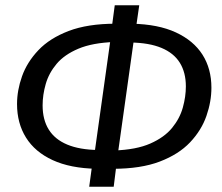

<svg xmlns="http://www.w3.org/2000/svg" viewBox="-20 -709 844 729"><path d="M475.5 -547.6 480.7 -619Q580.6 -617 647.6 -586Q714.6 -555 748.7 -501.6Q782.7 -448.1 782.7 -376Q782.7 -323 763.7 -268.6Q744.7 -214.1 701.7 -168.6Q658.7 -123.1 586.7 -95.6Q514.7 -68.1 408.7 -68.1L412.7 -137.6Q497.4 -140.5 550.7 -164Q604 -187.5 633.4 -223.4Q662.8 -259.4 674.2 -300.8Q685.7 -342.2 685.7 -381Q685.7 -433.8 662.8 -470.7Q639.9 -507.6 593.1 -527.1Q546.3 -546.6 475.5 -547.6ZM418.8 -619 413.8 -549.5Q331 -546.5 277.7 -524.1Q224.4 -501.6 195 -466.6Q165.6 -431.7 153.7 -390.3Q141.8 -348.9 141.8 -309Q141.8 -254.3 165.2 -216.9Q188.6 -179.5 235.4 -160Q282.2 -140.5 351.9 -139.5L346.7 -68.1Q246.9 -70.1 179.8 -101.1Q112.8 -132 78.8 -186.5Q44.7 -241 44.7 -314Q44.7 -366 63.7 -419.5Q82.7 -473 125.8 -518.5Q168.8 -563.9 240.8 -591.4Q312.8 -618.9 418.8 -619ZM415.7 -689.1H508.7L495.7 -599L488.6 -560.5L426.7 -119.6L421.8 -81.1L411.7 0H318.7L329.7 -81.1L337.9 -119.6L399.7 -560.5L403.7 -599Z"/></svg>

Font: Fira Sans Variable
Style: Italic
Weight: 397
Italic angle: -8°
Designer: Carrois Corporate & Edenspiekermann AG
Foundry: Carrois Corporate GbR & Edenspiekermann AG
Version: Version 4.202